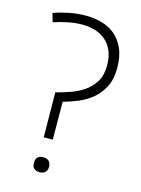

<svg xmlns="http://www.w3.org/2000/svg" viewBox="-114 -817 649 882"><g transform="rotate(15 210.0 -376.0)"><path d="M140 -180 138 -374Q168 -382 202.5 -393.5Q237 -405 267 -425Q297 -445 316.5 -476Q336 -507 336 -554Q336 -598 322 -627.5Q308 -657 285.5 -674.5Q263 -692 235.5 -699.5Q208 -707 180 -707Q145 -707 111 -700Q77 -693 43 -682L31 -723Q64 -735 103.5 -743Q143 -751 185 -751Q221 -751 257 -741.5Q293 -732 321 -709.5Q349 -687 366.5 -649Q384 -611 384 -555Q384 -501 364.5 -464Q345 -427 315.5 -403Q286 -379 250.5 -364.5Q215 -350 182 -341L183 -180V-161H140ZM163 -1Q127 -1 127 -36Q127 -72 163 -72Q180 -72 189.5 -62.5Q199 -53 199 -36Q199 -19 189.5 -10Q180 -1 163 -1Z"/></g></svg>

Font: Encode Sans Narrow
Style: ExtraLight
Weight: 200
Designer: Pablo Impallari, Andres Torresi
Foundry: Pablo Impallari, Andres Torresi
Version: Version 1.000; ttfautohint (v1.00) -l 8 -r 50 -G 200 -x 14 -